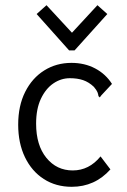

<svg xmlns="http://www.w3.org/2000/svg" viewBox="-20 -708 490 739"><path d="M256 11Q195 11 148.5 -19Q102 -49 76 -103Q50 -157 50 -228Q50 -301 77 -354.5Q104 -408 150.5 -437Q197 -466 255 -466Q306 -466 346.5 -444.5Q387 -423 411 -385L370 -341L364 -333L359 -338Q358 -346 355 -353.5Q352 -361 341 -374Q322 -392 300 -399.5Q278 -407 249 -407Q215 -407 185.5 -387Q156 -367 137.5 -328Q119 -289 119 -232Q119 -149 158.5 -100.5Q198 -52 260 -52Q323 -52 367 -106L405 -56Q345 11 256 11ZM159 -688 257 -582 355 -688 393 -654 267 -514H246L121 -654Z"/></svg>

Font: Inconsolata SemiCondensed
Style: Regular
Weight: 400
Width: 4
Monospace: yes
Designer: Raph Levien, Cyreal, Brenton Simpson
Foundry: Raph Levien, Cyreal, Google
Version: Version 3.001; ttfautohint (v1.8.2.53-6de2)